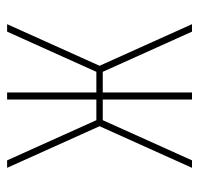

<svg xmlns="http://www.w3.org/2000/svg" viewBox="-30 -530 560 540"><g transform="rotate(-90 250.0 -260.0)"><path d="M69 0H48L165 -260L48 -520H69L182 -269H240V-520H260V-269H318L431 -520H452L335 -260L452 0H431L318 -251H260V0H240V-251H182Z"/></g></svg>

Font: Iosevka SS04 Thin
Style: Regular
Weight: 100
Monospace: yes
Designer: Belleve Invis
Foundry: Belleve Invis
Version: Version 19.0.0; ttfautohint (v1.8.4)